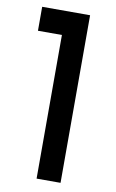

<svg xmlns="http://www.w3.org/2000/svg" viewBox="-82 -745 476 790"><g transform="rotate(10 156.5 -350.0)"><path d="M229 0H128.9V-600.1H28.8V-700.2H229Z"/></g></svg>

Font: Bruno Ace
Style: Regular
Weight: 400
Designer: Astigmatic (AOETI)
Foundry: Astigmatic (AOETI)
Version: Version 1.000